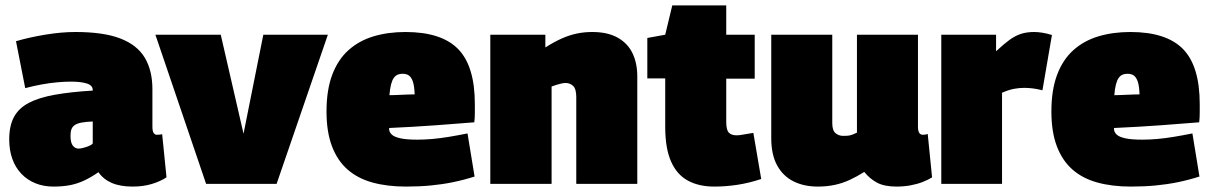

<svg xmlns="http://www.w3.org/2000/svg" viewBox="-20 -678 4468 708"><path d="M14 -164Q14 -214 31.5 -246.5Q49 -279 86 -298.5Q123 -318 181.5 -328.5Q240 -339 322 -344V-346Q322 -363 300.5 -370Q279 -377 241 -377Q219 -377 191 -374.5Q163 -372 133 -366.5Q103 -361 73 -353L39 -526Q86 -540 146 -550Q206 -560 258 -560Q362 -560 424 -536Q486 -512 514 -465Q542 -418 542 -349V-212Q542 -193 547 -187Q552 -181 558 -181Q563 -181 568.5 -181.5Q574 -182 578 -183L594 -24Q571 -9 539.5 0.5Q508 10 469 10Q423 10 392 -3.5Q361 -17 343 -43Q317 -25 292 -13Q267 -1 239.5 4.5Q212 10 177 10Q141 10 111 -2Q81 -14 59 -37Q37 -60 25.5 -92Q14 -124 14 -164ZM240 -177Q240 -152 248.5 -141Q257 -130 270 -130Q276 -130 286 -132.5Q296 -135 306.5 -139Q317 -143 322 -149V-230Q297 -229 281 -226Q265 -223 256 -217Q247 -211 243.5 -201.5Q240 -192 240 -177Z M740 0 553 -550H794L878 -185L951 -550H1189L1000 0Z M1477 10Q1408 10 1353.5 -5Q1299 -20 1261.5 -53Q1224 -86 1204 -139Q1184 -192 1184 -267Q1184 -346 1205 -402Q1226 -458 1265 -493Q1304 -528 1357.5 -544Q1411 -560 1475 -560Q1608 -560 1669.5 -497Q1731 -434 1731 -294Q1731 -282 1731 -262.5Q1731 -243 1729 -227Q1701 -225 1664.5 -222Q1628 -219 1586.5 -216Q1545 -213 1501.5 -210.5Q1458 -208 1415 -206Q1415 -205 1415 -203.5Q1415 -202 1415 -200Q1416 -190 1425 -181.5Q1434 -173 1456.5 -168Q1479 -163 1519 -163Q1545 -163 1574 -165.5Q1603 -168 1636 -173.5Q1669 -179 1704 -186L1730 -27Q1689 -14 1649.5 -6Q1610 2 1568 6Q1526 10 1477 10ZM1416 -327Q1426 -327 1437.5 -327.5Q1449 -328 1461.5 -328.5Q1474 -329 1486 -329.5Q1498 -330 1509 -330Q1508 -361 1502.5 -377Q1497 -393 1488 -399.5Q1479 -406 1464 -406Q1454 -406 1446 -402.5Q1438 -399 1432 -390.5Q1426 -382 1422 -366.5Q1418 -351 1416 -327Z M1788 0V-550H1991V-503Q2024 -524 2052.5 -536.5Q2081 -549 2108 -554.5Q2135 -560 2164 -560Q2221 -560 2258 -539Q2295 -518 2312.5 -481.5Q2330 -445 2330 -396V0H2105V-320Q2105 -350 2093.5 -361Q2082 -372 2066 -372Q2058 -372 2050 -370Q2042 -368 2033 -365.5Q2024 -363 2014 -359V0Z M2614 10Q2557 10 2516.5 -12Q2476 -34 2454.5 -82.5Q2433 -131 2433 -210V-389H2367V-538L2433 -550L2459 -658H2658V-550H2763V-388H2658V-229Q2658 -199 2667.5 -189Q2677 -179 2696 -179Q2707 -179 2722 -182Q2737 -185 2758 -188L2787 -18Q2742 -3 2699 3.5Q2656 10 2614 10Z M2996 10Q2945 10 2906.5 -9Q2868 -28 2846 -67.5Q2824 -107 2824 -169V-550H3049V-224Q3049 -197 3061 -187Q3073 -177 3089 -177Q3098 -177 3105.5 -177.5Q3113 -178 3121.5 -181Q3130 -184 3140 -189V-550H3365V-209Q3365 -199 3367.5 -192.5Q3370 -186 3374 -183.5Q3378 -181 3383 -181Q3393 -181 3401 -184L3417 -24Q3403 -15 3382.5 -7Q3362 1 3337.5 5.5Q3313 10 3286 10Q3241 10 3214 -4.5Q3187 -19 3167 -44Q3140 -27 3113 -14.5Q3086 -2 3057 4Q3028 10 2996 10Z M3653 -550V-489Q3681 -515 3702 -530.5Q3723 -546 3744.5 -553Q3766 -560 3793 -560Q3807 -560 3823 -557.5Q3839 -555 3859 -549L3824 -345Q3805 -350 3788.5 -352Q3772 -354 3757 -354Q3739 -354 3719.5 -350.5Q3700 -347 3675 -336V0H3451V-550Z M4150 10Q4081 10 4026.5 -5Q3972 -20 3934.5 -53Q3897 -86 3877 -139Q3857 -192 3857 -267Q3857 -346 3878 -402Q3899 -458 3938 -493Q3977 -528 4030.5 -544Q4084 -560 4148 -560Q4281 -560 4342.5 -497Q4404 -434 4404 -294Q4404 -282 4404 -262.5Q4404 -243 4402 -227Q4374 -225 4337.5 -222Q4301 -219 4259.5 -216Q4218 -213 4174.5 -210.5Q4131 -208 4088 -206Q4088 -205 4088 -203.5Q4088 -202 4088 -200Q4089 -190 4098 -181.5Q4107 -173 4129.5 -168Q4152 -163 4192 -163Q4218 -163 4247 -165.5Q4276 -168 4309 -173.5Q4342 -179 4377 -186L4403 -27Q4362 -14 4322.5 -6Q4283 2 4241 6Q4199 10 4150 10ZM4089 -327Q4099 -327 4110.5 -327.5Q4122 -328 4134.5 -328.5Q4147 -329 4159 -329.5Q4171 -330 4182 -330Q4181 -361 4175.5 -377Q4170 -393 4161 -399.5Q4152 -406 4137 -406Q4127 -406 4119 -402.5Q4111 -399 4105 -390.5Q4099 -382 4095 -366.5Q4091 -351 4089 -327Z"/></svg>

Font: Georama Black
Style: Regular
Weight: 900
Designer: Jean-Baptiste Levee
Foundry: Production Type
Version: Version 1.001